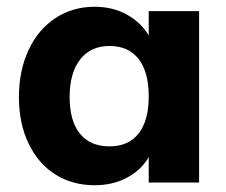

<svg xmlns="http://www.w3.org/2000/svg" viewBox="-20 -540 670 568"><path d="M569 -507V0H420V-75Q397 -36 355 -14Q313 8 260 8Q194 8 143.5 -24Q93 -56 64.5 -115.5Q36 -175 36 -253Q36 -331 64.5 -392Q93 -453 144 -486.5Q195 -520 260 -520Q313 -520 355 -497Q397 -474 420 -435V-507ZM420 -255Q420 -327 390 -365.5Q360 -404 304 -404Q248 -404 217 -364Q186 -324 186 -253Q186 -182 216.5 -144.5Q247 -107 304 -107Q360 -107 390 -145Q420 -183 420 -255Z"/></svg>

Font: Muli ExtraBold
Style: Regular
Weight: 800
Designer: Vernon Adams
Foundry: Vernon Adams
Version: Version 2.000